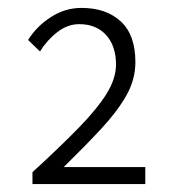

<svg xmlns="http://www.w3.org/2000/svg" viewBox="-20 -912 443 485"><path d="M62 -447V-477Q135 -544 181 -591.5Q227 -639 250 -676.5Q273 -714 273 -749Q273 -796 248 -823.5Q223 -851 180 -851Q151 -851 125 -831Q99 -811 81 -782L51 -811Q72 -845 108 -868.5Q144 -892 186 -892Q248 -892 285 -858Q322 -824 322 -755Q322 -711 299 -670.5Q276 -630 235.5 -586.5Q195 -543 141 -490H347V-447Z"/></svg>

Font: Noto Sans JP Thin Light
Style: Regular
Weight: 300
Version: Version 2.004-H2;hotconv 1.0.118;makeotfexe 2.5.65603